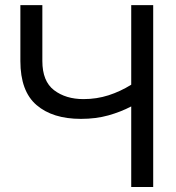

<svg xmlns="http://www.w3.org/2000/svg" viewBox="-20 -748 705 768"><path d="M303.7 -272.5Q190.4 -272.5 126 -327.9Q61.5 -383.3 61.5 -503.9V-727.5H149.4V-503.9Q149.4 -422.9 196.3 -387.2Q243.2 -351.6 314 -351.6Q366.7 -351.6 414.3 -366.9Q461.9 -382.3 504.9 -409.2V-727.5H592.8V0H504.9V-322.3Q462.9 -300.3 413.3 -286.4Q363.8 -272.5 303.7 -272.5Z"/></svg>

Font: Inter Display
Style: Regular
Weight: 400
Designer: Rasmus Andersson
Foundry: rsms
Version: Version 4.001;git-9221beed3